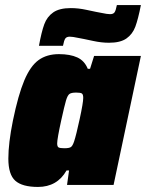

<svg xmlns="http://www.w3.org/2000/svg" viewBox="-20 -731 577 759"><path d="M13 -104Q13 -165 31 -254Q52 -356 76 -413Q100 -470 132.5 -493.5Q165 -517 213 -517Q257 -517 285.5 -504Q314 -491 327 -459H336L352 -510H537L429 0H245L253 -57H243Q206 8 130 8Q68 8 40.5 -16.5Q13 -41 13 -104ZM273 -172Q281 -196 295 -260.5Q309 -325 309 -344Q309 -358 303.5 -361.5Q298 -365 281 -365Q262 -365 254.5 -359.5Q247 -354 241 -334Q235 -314 222 -255Q206 -182 206 -164Q206 -151 212 -148Q218 -145 235 -145Q253 -145 260 -149.5Q267 -154 273 -172ZM260 -699Q290 -699 322 -692Q354 -685 360 -684L381 -680Q404 -675 415 -675Q428 -675 433 -682.5Q438 -690 442 -711H537Q526 -655 515 -625.5Q504 -596 480 -579Q456 -562 411 -562Q381 -562 349 -569Q317 -576 311 -577L290 -581Q267 -586 256 -586Q243 -586 238 -578.5Q233 -571 229 -550H134Q144 -605 155 -635Q166 -665 190.5 -682Q215 -699 260 -699Z"/></svg>

Font: Saira Semi Condensed Black
Style: Italic
Weight: 900
Width: 4
Italic angle: -12°
Designer: Hector Gatti with collaboration of the Omnibus-Type team
Foundry: Omnibus-Type
Version: Version 1.001; ttfautohint (v1.8)